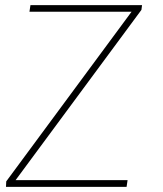

<svg xmlns="http://www.w3.org/2000/svg" viewBox="-20 -731 638 751"><path d="M41 -26.4H479L475.1 0H3.4L4.4 -21.5L494.6 -685.1H95.2L99.1 -710.9H535.6L533.2 -692.4Z"/></svg>

Font: Roboto-ThinItalic
Style: Italic
Weight: 250
Italic angle: -12°
Designer: Google
Version: Version 1.100141; 2013; ttfautohint (v0.94.14-c901) -l 8 -r 